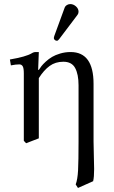

<svg xmlns="http://www.w3.org/2000/svg" viewBox="-20 -701 568 956"><path d="M330.1 -680.7Q345.2 -680.7 358.2 -669.2Q371.1 -657.7 371.1 -642.6Q371.1 -634.3 366.2 -627.4L274.4 -505.9Q268.6 -498 263.2 -498Q257.3 -498 252.7 -502.2Q248 -506.3 248 -511.7Q248 -514.2 250 -521L302.2 -663.6Q305.2 -671.4 313.2 -676Q321.3 -680.7 330.1 -680.7ZM445.8 3.4Q445.8 30.3 447.3 76.4Q448.7 122.6 448.7 140.6Q448.7 181.2 443.8 201.2L368.2 234.9L356.9 217.3Q366.2 193.4 368.7 147Q371.1 100.6 371.1 3.4V-276.4Q371.1 -331.1 354.2 -362.3Q337.4 -393.6 295.4 -393.6Q255.9 -393.6 227.1 -372.6Q198.2 -351.6 173.3 -312V-12.2L109.9 12.2L98.6 0V-335.4Q98.6 -361.8 93 -371.1Q87.4 -380.4 76.2 -380.4Q58.6 -380.4 34.2 -375.5L29.3 -404.8Q109.4 -418.5 137.7 -435.5Q147.5 -441.9 158.2 -441.9H173.3L169.9 -353H173.3Q179.2 -362.3 186.3 -371.6Q193.4 -380.9 208 -394.3Q222.7 -407.7 239 -417.5Q255.4 -427.2 280 -434.6Q304.7 -441.9 331.5 -441.9Q445.8 -441.9 445.8 -283.7Z"/></svg>

Font: Libertinage
Style: l
Weight: 400
Designer: OSP
Foundry: OSP
Version: Version 1.0; 2008; OFL relea